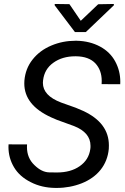

<svg xmlns="http://www.w3.org/2000/svg" viewBox="-20 -923 621 953"><path d="M324.7 -902.3 251.5 -903.3V-896.5L352.1 -763.7H405.8L545.4 -897L544.9 -903.3L467.3 -901.9L380.9 -819.8ZM428.2 -183.1C423.3 -147.5 405.8 -119.1 375.5 -98.1C345.7 -77.1 307.6 -66.9 262.7 -66.9C261.2 -66.9 248 -66.9 224.1 -67.4C199.7 -67.9 175.3 -79.6 150.9 -103.5C126 -127 113.8 -157.2 113.8 -193.4C113.8 -197.8 113.8 -201.7 114.3 -206.1L22.5 -206.5C22.5 -202.1 22 -197.8 22 -193.4C22 -157.2 31.2 -124 49.3 -93.3C67.4 -62.5 95.2 -37.6 132.3 -19C168.9 0 210 9.3 254.4 9.8C256.8 9.8 259.8 9.8 262.2 9.8C305.7 9.8 346.7 2 385.7 -13.2C463.9 -44.4 512.7 -104 520 -184.1C520.5 -189.9 520.5 -195.3 520.5 -201.2C520.5 -275.9 478 -333 392.6 -372.6L356 -388.2L283.2 -414.1C223.1 -437 192.9 -469.2 192.9 -511.7C192.9 -515.6 193.4 -520 193.8 -524.4C198.2 -561.5 215.3 -590.8 245.1 -611.8C274.4 -632.8 310.5 -643.6 353.5 -643.6C355 -643.6 356 -643.6 357.4 -643.6C399.9 -643.1 431.6 -631.3 453.1 -608.9C474.1 -586.4 484.9 -557.1 484.9 -521.5C484.9 -516.1 484.9 -510.7 484.4 -505.4L576.7 -504.9C576.7 -508.8 577.1 -513.2 577.1 -517.1C577.1 -553.2 568.8 -586.9 551.8 -618.2C535.2 -648.9 510.3 -673.8 476.6 -691.9C442.9 -710 404.3 -719.7 361.3 -720.7C358.9 -720.7 356.4 -720.7 354 -720.7C312.5 -720.7 272.5 -712.9 234.4 -696.8C196.3 -680.7 165.5 -657.7 141.6 -627.4C117.7 -597.2 104.5 -562.5 101.1 -522.9C100.6 -518.1 100.6 -513.7 100.6 -508.8C100.6 -437 145 -380.9 234.4 -340.3L262.7 -328.1L347.2 -297.4C401.9 -275.9 429.2 -243.2 429.2 -199.2C429.2 -193.8 429.2 -188.5 428.2 -183.1Z"/></svg>

Font: Roboto
Style: Italic
Weight: 400
Italic angle: -12°
Designer: Google
Version: Version 2.137; 2017